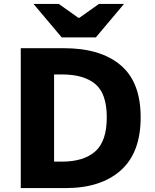

<svg xmlns="http://www.w3.org/2000/svg" viewBox="-20 -960 790 980"><path d="M86 -714H306Q493 -714 595.5 -627.5Q698 -541 698 -361Q698 -181 596.5 -90.5Q495 0 315 0H86ZM525 -361Q525 -482 466.5 -531Q408 -580 296 -580H256V-135H296Q407 -135 466 -187Q525 -239 525 -361ZM151 -940H280L380 -869H385L485 -940H613L469 -769H295Z"/></svg>

Font: Nebula Sans Bold
Style: Regular
Weight: 700
Designer: Paul D. Hunt for Adobe (as Source Sans)
Foundry: Nebula Entertainment & Broadcasting LLC
Version: Version 1.010